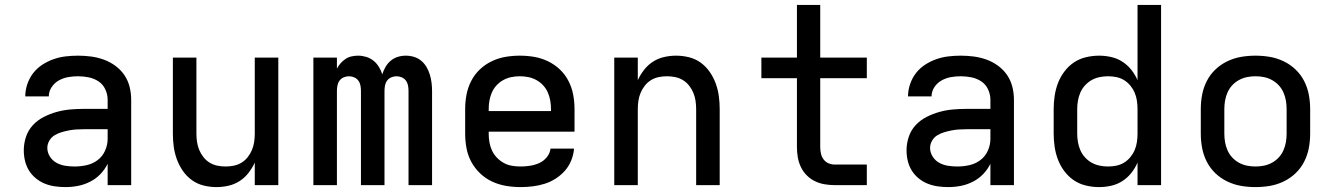

<svg xmlns="http://www.w3.org/2000/svg" viewBox="-20 -755 5440 783"><path d="M247 8Q226 8 204.5 5Q183 2 163 -6Q143 -14 126 -28Q109 -42 98 -60Q87 -78 82 -99Q77 -120 77 -142Q77 -170 86 -197Q95 -224 114 -244.5Q133 -265 158.5 -278Q184 -291 211 -298.5Q238 -306 265.5 -308.5Q293 -311 321 -311H419V-348Q419 -370 409.5 -390.5Q400 -411 382 -423Q364 -435 342 -439.5Q320 -444 298 -444Q278 -444 258 -440.5Q238 -437 220 -427Q202 -417 190.5 -399.5Q179 -382 179 -362H83Q83 -387 91.5 -412Q100 -437 115.5 -457Q131 -477 152.5 -491Q174 -505 198 -513.5Q222 -522 247.5 -525Q273 -528 298 -528Q325 -528 351.5 -524.5Q378 -521 403 -512Q428 -503 450 -487Q472 -471 487 -449Q502 -427 508.5 -401Q515 -375 515 -348V0H419V-87Q407 -63 389 -44.5Q371 -26 347.5 -14Q324 -2 298.5 3Q273 8 247 8ZM284 -76Q309 -76 333.5 -81.5Q358 -87 378 -102Q398 -117 408.5 -140.5Q419 -164 419 -189V-228H321Q306 -228 290.5 -227Q275 -226 260 -223Q245 -220 230 -215.5Q215 -211 202 -203Q189 -195 181 -181Q173 -167 173 -152Q173 -133 183.5 -116.5Q194 -100 210.5 -91Q227 -82 246 -79Q265 -76 284 -76Z M863 8Q836 8 810 1.5Q784 -5 762.5 -20.5Q741 -36 725.5 -58.5Q710 -81 701 -106Q692 -131 688.5 -157Q685 -183 685 -210V-520H781V-210Q781 -193 783.5 -176Q786 -159 792.5 -143.5Q799 -128 809.5 -114.5Q820 -101 834.5 -92Q849 -83 866 -79.5Q883 -76 900 -76Q917 -76 934 -79.5Q951 -83 965.5 -92Q980 -101 990.5 -114.5Q1001 -128 1007.5 -143.5Q1014 -159 1016.5 -176Q1019 -193 1019 -210V-520H1115V0H1019V-92Q1009 -70 993.5 -50Q978 -30 957 -16.5Q936 -3 911.5 2.5Q887 8 863 8Z M1258 0V-520H1354V-475Q1360 -487 1369 -497Q1378 -507 1389 -514.5Q1400 -522 1413.5 -525Q1427 -528 1441 -528Q1441 -528 1441 -528Q1441 -528 1441 -528Q1457 -528 1473.5 -523Q1490 -518 1503 -507.5Q1516 -497 1525 -482.5Q1534 -468 1539 -452Q1544 -468 1552.5 -482.5Q1561 -497 1573.5 -507.5Q1586 -518 1602 -523Q1618 -528 1635 -528Q1635 -528 1635 -528Q1635 -528 1635 -528Q1652 -528 1668.5 -523Q1685 -518 1698 -507Q1711 -496 1719.5 -481.5Q1728 -467 1733 -450.5Q1738 -434 1740 -417Q1742 -400 1742 -384V0H1646V-384Q1646 -395 1644 -406Q1642 -417 1635.5 -426Q1629 -435 1618.5 -439.5Q1608 -444 1597 -444Q1586 -444 1575.5 -439.5Q1565 -435 1558.5 -426Q1552 -417 1550 -406Q1548 -395 1548 -384V0H1452V-384Q1452 -395 1450 -406Q1448 -417 1441.5 -426Q1435 -435 1424.5 -439.5Q1414 -444 1403 -444Q1392 -444 1381.5 -439.5Q1371 -435 1364.5 -426Q1358 -417 1356 -406Q1354 -395 1354 -384V0Z M2103 8Q2073 8 2043.5 3Q2014 -2 1987 -14.5Q1960 -27 1938 -48Q1916 -69 1902 -95Q1888 -121 1882.5 -150.5Q1877 -180 1877 -210V-310Q1877 -340 1882.5 -369Q1888 -398 1901.5 -424.5Q1915 -451 1936.5 -471.5Q1958 -492 1985 -505Q2012 -518 2041 -523Q2070 -528 2100 -528Q2130 -528 2159 -523Q2188 -518 2215 -505Q2242 -492 2263.5 -471.5Q2285 -451 2298.5 -424.5Q2312 -398 2317.5 -369Q2323 -340 2323 -310V-218H1973V-210Q1973 -192 1976 -174.5Q1979 -157 1986.5 -141Q1994 -125 2006.5 -112Q2019 -99 2034.5 -90.5Q2050 -82 2067.5 -79Q2085 -76 2103 -76Q2122 -76 2141.5 -79Q2161 -82 2179 -90Q2197 -98 2210 -114Q2223 -130 2225 -149H2321Q2319 -124 2309.5 -100.5Q2300 -77 2283.5 -58.5Q2267 -40 2246 -26.5Q2225 -13 2201 -5.5Q2177 2 2152 5Q2127 8 2103 8ZM1973 -302H2227V-310Q2227 -328 2224 -345Q2221 -362 2214 -378Q2207 -394 2195 -407Q2183 -420 2167.5 -428.5Q2152 -437 2135 -440.5Q2118 -444 2100 -444Q2082 -444 2065 -440.5Q2048 -437 2032.5 -428.5Q2017 -420 2005 -407Q1993 -394 1986 -378Q1979 -362 1976 -345Q1973 -328 1973 -310Z M2485 0V-520H2581V-428Q2591 -450 2606.5 -470Q2622 -490 2643 -503.5Q2664 -517 2688.5 -522.5Q2713 -528 2737 -528Q2764 -528 2790 -521.5Q2816 -515 2837.5 -499.5Q2859 -484 2874.5 -461.5Q2890 -439 2899 -414Q2908 -389 2911.5 -363Q2915 -337 2915 -310V0H2819V-310Q2819 -327 2816.5 -344Q2814 -361 2807.5 -376.5Q2801 -392 2790.5 -405.5Q2780 -419 2765.5 -428Q2751 -437 2734 -440.5Q2717 -444 2700 -444Q2683 -444 2666 -440.5Q2649 -437 2634.5 -428Q2620 -419 2609.5 -405.5Q2599 -392 2592.5 -376.5Q2586 -361 2583.5 -344Q2581 -327 2581 -310V0Z M3384 0Q3364 0 3343 -3.5Q3322 -7 3303.5 -16Q3285 -25 3270 -40Q3255 -55 3246 -74Q3237 -93 3233.5 -113.5Q3230 -134 3230 -155V-436H3085V-520H3230V-735H3325V-520H3515V-436H3325V-155Q3325 -142 3328 -128.5Q3331 -115 3339 -104.5Q3347 -94 3359 -89Q3371 -84 3384 -84H3515V0Z M3847 8Q3826 8 3804.5 5Q3783 2 3763 -6Q3743 -14 3726 -28Q3709 -42 3698 -60Q3687 -78 3682 -99Q3677 -120 3677 -142Q3677 -170 3686 -197Q3695 -224 3714 -244.5Q3733 -265 3758.5 -278Q3784 -291 3811 -298.5Q3838 -306 3865.5 -308.5Q3893 -311 3921 -311H4019V-348Q4019 -370 4009.5 -390.5Q4000 -411 3982 -423Q3964 -435 3942 -439.5Q3920 -444 3898 -444Q3878 -444 3858 -440.5Q3838 -437 3820 -427Q3802 -417 3790.5 -399.5Q3779 -382 3779 -362H3683Q3683 -387 3691.5 -412Q3700 -437 3715.5 -457Q3731 -477 3752.5 -491Q3774 -505 3798 -513.5Q3822 -522 3847.5 -525Q3873 -528 3898 -528Q3925 -528 3951.5 -524.5Q3978 -521 4003 -512Q4028 -503 4050 -487Q4072 -471 4087 -449Q4102 -427 4108.5 -401Q4115 -375 4115 -348V0H4019V-87Q4007 -63 3989 -44.5Q3971 -26 3947.5 -14Q3924 -2 3898.5 3Q3873 8 3847 8ZM3884 -76Q3909 -76 3933.5 -81.5Q3958 -87 3978 -102Q3998 -117 4008.5 -140.5Q4019 -164 4019 -189V-228H3921Q3906 -228 3890.5 -227Q3875 -226 3860 -223Q3845 -220 3830 -215.5Q3815 -211 3802 -203Q3789 -195 3781 -181Q3773 -167 3773 -152Q3773 -133 3783.5 -116.5Q3794 -100 3810.5 -91Q3827 -82 3846 -79Q3865 -76 3884 -76Z M4462 8Q4435 8 4408 1.5Q4381 -5 4359 -20Q4337 -35 4320.5 -57Q4304 -79 4294.5 -104Q4285 -129 4281 -156Q4277 -183 4277 -210V-310Q4277 -337 4281 -364Q4285 -391 4294.5 -416Q4304 -441 4320.5 -463Q4337 -485 4359 -500Q4381 -515 4408 -521.5Q4435 -528 4462 -528Q4487 -528 4511.5 -522.5Q4536 -517 4557 -503.5Q4578 -490 4593.5 -470.5Q4609 -451 4619 -428V-735H4715V0H4619V-92Q4609 -69 4593.5 -49.5Q4578 -30 4557 -16.5Q4536 -3 4511.5 2.5Q4487 8 4462 8ZM4499 -76Q4516 -76 4533 -79.5Q4550 -83 4564.5 -92Q4579 -101 4590 -114.5Q4601 -128 4607.5 -143.5Q4614 -159 4616.5 -176Q4619 -193 4619 -210V-310Q4619 -327 4616.5 -344Q4614 -361 4607.5 -376.5Q4601 -392 4590 -405.5Q4579 -419 4564.5 -428Q4550 -437 4533 -440.5Q4516 -444 4499 -444Q4482 -444 4464.5 -440.5Q4447 -437 4432 -428.5Q4417 -420 4405 -407Q4393 -394 4386 -378Q4379 -362 4376 -344.5Q4373 -327 4373 -310V-210Q4373 -193 4376 -175.5Q4379 -158 4386 -142Q4393 -126 4405 -113Q4417 -100 4432 -91.5Q4447 -83 4464.5 -79.5Q4482 -76 4499 -76Z M5100 8Q5070 8 5041 3Q5012 -2 4985 -15Q4958 -28 4936.5 -48.5Q4915 -69 4901.5 -95.5Q4888 -122 4882.5 -151Q4877 -180 4877 -210V-310Q4877 -340 4882.5 -369Q4888 -398 4901.5 -424.5Q4915 -451 4936.5 -471.5Q4958 -492 4985 -505Q5012 -518 5041 -523Q5070 -528 5100 -528Q5130 -528 5159 -523Q5188 -518 5215 -505Q5242 -492 5263.5 -471.5Q5285 -451 5298.5 -424.5Q5312 -398 5317.5 -369Q5323 -340 5323 -310V-210Q5323 -180 5317.5 -151Q5312 -122 5298.5 -95.5Q5285 -69 5263.5 -48.5Q5242 -28 5215 -15Q5188 -2 5159 3Q5130 8 5100 8ZM5100 -76Q5118 -76 5135 -79.5Q5152 -83 5167.5 -91.5Q5183 -100 5195 -113Q5207 -126 5214 -142Q5221 -158 5224 -175Q5227 -192 5227 -210V-310Q5227 -328 5224 -345Q5221 -362 5214 -378Q5207 -394 5195 -407Q5183 -420 5167.5 -428.5Q5152 -437 5135 -440.5Q5118 -444 5100 -444Q5082 -444 5065 -440.5Q5048 -437 5032.5 -428.5Q5017 -420 5005 -407Q4993 -394 4986 -378Q4979 -362 4976 -345Q4973 -328 4973 -310V-210Q4973 -192 4976 -175Q4979 -158 4986 -142Q4993 -126 5005 -113Q5017 -100 5032.5 -91.5Q5048 -83 5065 -79.5Q5082 -76 5100 -76Z"/></svg>

Font: Iosevka SS04 Medium Extended
Style: Regular
Weight: 500
Width: 7
Monospace: yes
Designer: Belleve Invis
Foundry: Belleve Invis
Version: Version 19.0.0; ttfautohint (v1.8.4)